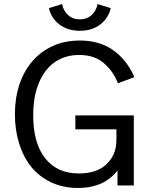

<svg xmlns="http://www.w3.org/2000/svg" viewBox="-20 -911 757 943"><path d="M285.2 -891.1Q290.5 -859.4 313.5 -837.9Q336.9 -815.9 372.1 -815.9Q407.2 -815.9 430.7 -837.9Q453.6 -859.4 459 -891.1L523.9 -871.1Q512.7 -821.8 472.7 -791Q431.6 -759.8 372.1 -759.8Q312.5 -759.8 271.5 -791Q231.4 -821.8 220.2 -871.1ZM350.1 -344.2H637.2V0H557.1V-74.2Q545.4 -58.1 530.8 -44.9Q513.7 -29.8 491.7 -17.1Q469.2 -4.4 436 3.9Q402.8 12.2 362.8 12.2Q289.1 12.2 230 -16.1Q171.4 -44.4 132.8 -92.3Q94.7 -139.6 73.7 -207Q53.2 -272.9 53.2 -350.1Q53.2 -428.7 75.2 -495.6Q97.2 -561.5 138.7 -609.9Q180.2 -658.2 239.3 -685.1Q297.9 -711.9 373 -711.9Q468.8 -711.9 535.2 -665Q602.1 -618.2 640.1 -532.2L559.1 -502Q535.6 -563 488.3 -602.5Q442.4 -641.1 368.2 -641.1Q317.4 -641.1 276.4 -621.6Q234.9 -602.1 205.6 -564.5Q176.8 -527.8 159.7 -472.2Q143.1 -418 143.1 -345.2Q143.1 -207.5 202.1 -133.3Q261.2 -59.1 367.2 -59.1Q407.7 -59.1 439.9 -68.8Q475.1 -79.6 498.5 -100.1Q523.4 -122.1 537.6 -152.3Q551.8 -182.6 551.8 -226.1V-275.9H350.1Z"/></svg>

Font: Post Grotesk Regular
Style: Regular
Weight: 500
Version: 0.900; ttfautohint (v0.96) -l 8 -r 50 -G 200 -x 14 -w "gGD" 